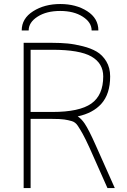

<svg xmlns="http://www.w3.org/2000/svg" viewBox="-20 -949 641 971"><path d="M134.8 -382.8H245.1Q381.8 -382.8 441.9 -425.3Q502 -467.8 502 -562.5Q502 -628.9 442.4 -663.1Q382.8 -697.3 245.1 -697.3H134.8ZM443.4 -794.9Q443.4 -835.9 398.4 -864.7Q353.5 -893.6 284.2 -893.6Q214.8 -893.6 169.9 -864.7Q125 -835.9 125 -794.9H89.8Q89.8 -855.5 147.5 -892.1Q205.1 -928.7 284.7 -928.7Q364.3 -928.7 420.9 -892.6Q477.5 -856.4 477.5 -794.9ZM373 -360.4Q391.6 -348.6 408.2 -324.2Q429.7 -292 463.9 -214.8L560.5 2H523.4L432.6 -202.1Q411.1 -249 397.9 -272.5Q384.8 -295.9 373 -313.5Q361.3 -331.1 343.3 -336.4Q325.2 -341.8 305.2 -344.7Q285.2 -347.7 245.1 -347.7H134.8V2H99.6V-732.4H245.1Q287.1 -732.4 322.3 -729Q357.4 -725.6 398.4 -715.3Q439.5 -705.1 468.8 -688Q498 -670.9 517.6 -638.7Q537.1 -606.4 537.1 -562.5Q537.1 -473.6 492.2 -423.8Q450.2 -377 373 -360.4Z"/></svg>

Font: Gen Shin Gothic ExtraLight
Style: Regular
Weight: 100
Designer: [Source Han Sans]
Ryoko NISHIZUKA  (kana & ideographs); Paul D. Hunt (Latin, Greek & Cyrillic); Wenlong ZHANG  (bopomofo
Version: Version 1.002.20150607